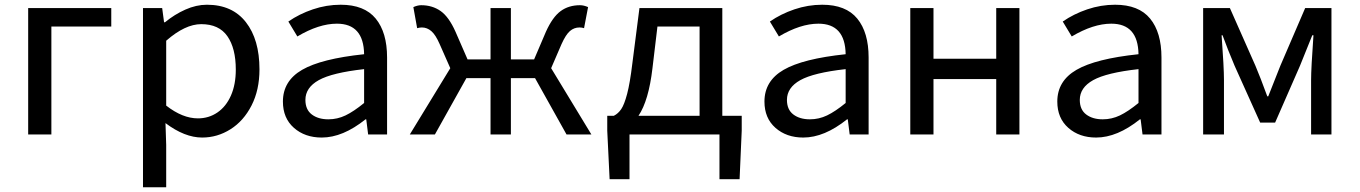

<svg xmlns="http://www.w3.org/2000/svg" viewBox="-20 -568 5744 811"><path d="M99 -534H450V-456H197V0H99Z M584 -534H665L673 -474H677Q717 -507 763 -527.5Q809 -548 854 -548Q961 -548 1018.5 -474.5Q1076 -401 1076 -275Q1076 -188 1042.5 -122.5Q1009 -57 953.5 -22Q898 13 834 13Q760 13 679 -48L682 44V223H584ZM976 -274Q976 -364 940.5 -415Q905 -466 830 -466Q762 -466 682 -396V-122Q751 -68 816 -68Q862 -68 898.5 -93Q935 -118 955.5 -164.5Q976 -211 976 -274Z M1175 -139Q1175 -226 1256 -273Q1337 -320 1518 -339Q1516 -468 1403 -468Q1327 -468 1236 -414L1198 -477Q1244 -509 1301.5 -528.5Q1359 -548 1419 -548Q1519 -548 1567 -489.5Q1615 -431 1615 -325V0H1535L1527 -64H1524Q1428 13 1339 13Q1268 13 1221.5 -28Q1175 -69 1175 -139ZM1518 -133V-276Q1383 -261 1326.5 -229.5Q1270 -198 1270 -146Q1270 -105 1297 -84.5Q1324 -64 1367 -64Q1405 -64 1439.5 -80.5Q1474 -97 1518 -133Z M1882 -280 1837 -382Q1820 -421 1802 -436.5Q1784 -452 1762 -452Q1753 -452 1742 -449L1726 -538Q1744 -546 1759 -546Q1806 -546 1841 -521.5Q1876 -497 1904 -434L1955 -317H2052V-534H2138V-317H2236L2286 -434Q2314 -496 2348 -521Q2382 -546 2430 -546Q2446 -546 2464 -538L2447 -449Q2438 -452 2428 -452Q2405 -452 2387.5 -437Q2370 -422 2352 -382L2308 -280L2478 0H2373L2240 -238H2138V0H2052V-238H1950L1817 0H1711Z M2651 -300 2681 -534H3031V-79H3113V-16L3104 189H3019V0H2639V189H2555L2545 -16V-79H2573Q2591 -88 2604 -107Q2617 -126 2629 -171.5Q2641 -217 2651 -300ZM2935 -79V-456H2757L2736 -280Q2720 -143 2677 -79Z M3209 -139Q3209 -226 3290 -273Q3371 -320 3552 -339Q3550 -468 3437 -468Q3361 -468 3270 -414L3232 -477Q3278 -509 3335.5 -528.5Q3393 -548 3453 -548Q3553 -548 3601 -489.5Q3649 -431 3649 -325V0H3569L3561 -64H3558Q3462 13 3373 13Q3302 13 3255.5 -28Q3209 -69 3209 -139ZM3552 -133V-276Q3417 -261 3360.5 -229.5Q3304 -198 3304 -146Q3304 -105 3331 -84.5Q3358 -64 3401 -64Q3439 -64 3473.5 -80.5Q3508 -97 3552 -133Z M3825 -534H3923V-320H4188V-534H4286V0H4188V-234H3923V0H3825Z M4446 -139Q4446 -226 4527 -273Q4608 -320 4789 -339Q4787 -468 4674 -468Q4598 -468 4507 -414L4469 -477Q4515 -509 4572.5 -528.5Q4630 -548 4690 -548Q4790 -548 4838 -489.5Q4886 -431 4886 -325V0H4806L4798 -64H4795Q4699 13 4610 13Q4539 13 4492.5 -28Q4446 -69 4446 -139ZM4789 -133V-276Q4654 -261 4597.5 -229.5Q4541 -198 4541 -146Q4541 -105 4568 -84.5Q4595 -64 4638 -64Q4676 -64 4710.5 -80.5Q4745 -97 4789 -133Z M5062 -534H5175L5283 -290Q5303 -243 5333 -161H5337L5388 -290L5493 -534H5604V0H5518V-230Q5518 -279 5528 -419H5523L5471 -290L5366 -50H5303L5195 -290Q5165 -361 5144 -419H5140Q5150 -282 5150 -230V0H5062Z"/></svg>

Font: Nebula Sans Medium
Style: Regular
Weight: 500
Designer: Paul D. Hunt for Adobe (as Source Sans)
Foundry: Nebula Entertainment & Broadcasting LLC
Version: Version 1.010